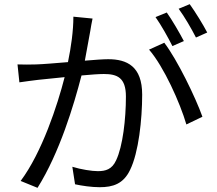

<svg xmlns="http://www.w3.org/2000/svg" viewBox="-20 -866 1040 921"><path d="M768 -661 695 -628C766 -546 844 -372 874 -269L951 -306C918 -399 830 -580 768 -661ZM780 -806 726 -784C753 -746 787 -685 807 -645L862 -669C841 -709 805 -771 780 -806ZM890 -846 837 -824C865 -786 898 -729 920 -686L974 -710C955 -747 916 -810 890 -846ZM64 -557 73 -471C98 -475 140 -480 163 -483L290 -496C256 -362 181 -134 79 2L160 35C266 -134 334 -361 371 -504C414 -508 454 -511 478 -511C542 -511 584 -494 584 -403C584 -295 569 -164 537 -97C517 -53 486 -45 449 -45C421 -45 369 -53 327 -66L340 18C372 25 419 32 458 32C522 32 572 16 604 -51C645 -134 662 -293 662 -412C662 -548 589 -582 499 -582C475 -582 434 -579 387 -575L413 -717C416 -737 420 -758 424 -777L332 -786C332 -718 321 -640 306 -568C245 -563 187 -558 154 -557C122 -556 96 -556 64 -557Z"/></svg>

Font: Source Han Sans KR
Style: Regular
Weight: 400
Designer: Ryoko NISHIZUKA 西塚涼子 (kana, bopomofo & ideographs); Paul D. Hunt (Latin, Greek & Cyrillic); Sandoll Communications 산돌커뮤니
Foundry: Adobe
Version: Version 2.004;hotconv 1.0.118;makeotfexe 2.5.65603